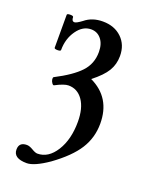

<svg xmlns="http://www.w3.org/2000/svg" viewBox="-133 -497 658 839"><g transform="rotate(20 196.0 -77.0)"><path d="M96.2 271Q34.2 271 34.2 230Q34.2 195.8 70.8 195.8Q83 195.8 100.1 206.1Q116.2 215.8 126 215.8Q176.8 215.8 210.9 161.4Q245.1 106.9 245.1 24.9Q245.1 -38.1 220 -74.5Q194.8 -110.8 152.8 -110.8Q132.8 -110.8 92.8 -89.8Q88.4 -87.4 83 -95Q77.6 -102.5 76.4 -110.6Q75.2 -118.7 78.1 -122.1Q155.8 -162.1 191.4 -200.2Q227.1 -238.3 227.1 -293Q227.1 -330.6 209 -352.8Q190.9 -375 162.1 -375Q123.5 -375 96.2 -336.2Q68.8 -297.4 68.8 -245.1Q68.8 -239.3 54 -239.3Q39.1 -239.3 39.1 -245.1V-397.9Q39.1 -403.8 54 -403.8Q68.8 -403.8 68.8 -397.9Q68.8 -378.9 82 -378.9Q90.8 -378.9 115.2 -397Q148.9 -424.8 198.2 -424.8Q252.4 -424.8 286.1 -392.6Q319.8 -360.4 319.8 -308.1Q319.8 -269.5 301 -238.3Q282.2 -207 235.8 -170.9Q339.8 -121.6 339.8 -1Q339.8 64.5 305.9 117.9Q272 171.4 194.8 227.1Q130.9 271 96.2 271Z"/></g></svg>

Font: Junicode SmCond Medium
Style: Regular
Weight: 500
Width: 4
Designer: Peter S. Baker
Version: Version 2.206